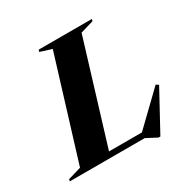

<svg xmlns="http://www.w3.org/2000/svg" viewBox="-217 -869 1044 1059"><g transform="rotate(-30 304.5 -340.0)"><path d="M417 -678 220.5 -35H430L627.5 -225.5L643.5 -215L507 35.5H495.5L428 0H-49.5L-46.5 -12.5L37 -37L234.5 -679.5L161.5 -702.5L165 -715H504L500.5 -702.5Z"/></g></svg>

Font: Newsreader Display
Style: Bold Italic
Weight: 700
Italic angle: -17°
Designer: Hugues Gentile
Foundry: Production Type
Version: Version 1.001